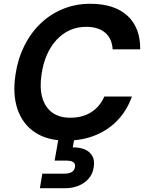

<svg xmlns="http://www.w3.org/2000/svg" viewBox="-20 -732 773 1016"><path d="M331 12Q230 12 164.5 -32Q99 -76 72.5 -154.5Q46 -233 62 -337Q74 -419 108 -488Q142 -557 194 -607Q246 -657 313 -684.5Q380 -712 458 -712Q585 -712 654 -649Q723 -586 722 -471H576Q573 -527 537 -558.5Q501 -590 436 -590Q389 -590 350 -572.5Q311 -555 280 -522Q249 -489 228.5 -442.5Q208 -396 200 -339Q189 -268 203.5 -216.5Q218 -165 255.5 -137Q293 -109 352 -109Q417 -109 463 -138.5Q509 -168 532 -221H678Q652 -148 602.5 -96Q553 -44 484 -16Q415 12 331 12ZM191 264 204 187H319Q345 187 359.5 178.5Q374 170 377 151Q379 134 367.5 126Q356 118 331 118H269L291 -7H375L365 48Q398 47 425.5 57.5Q453 68 467.5 91.5Q482 115 476 152Q471 189 448.5 214Q426 239 394 251.5Q362 264 326 264Z"/></svg>

Font: DM Sans 10pt
Style: Bold Italic
Weight: 700
Italic angle: -10°
Version: Version 4.004;gftools[0.9.30]